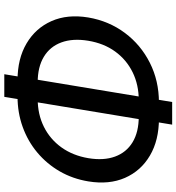

<svg xmlns="http://www.w3.org/2000/svg" viewBox="17 -817 833 907"><g transform="rotate(90 433.5 -363.5)"><path d="M359.4 -29.8Q257.3 -29.8 185.1 -72.5Q112.8 -115.2 79.6 -190.4Q46.4 -265.6 62.5 -363.8Q79.1 -461.4 135.5 -536.9Q191.9 -612.3 276.9 -655Q361.8 -697.8 463.9 -697.8H540.5Q642.6 -697.8 714.8 -655.3Q787.1 -612.8 820.1 -537.6Q853 -462.4 836.9 -364.3Q824.7 -290.5 789.6 -229.5Q754.4 -168.5 700.9 -123.5Q647.5 -78.6 579.8 -54.2Q512.2 -29.8 435.5 -29.8ZM369.6 -125H446.3Q520 -125 578.9 -154.3Q637.7 -183.6 676.3 -237.3Q714.8 -291 727.1 -363.8Q739.3 -436.5 719.7 -490.2Q700.2 -543.9 652.1 -573.2Q604 -602.5 530.3 -602.5H453.6Q380.4 -602.5 321.3 -573.5Q262.2 -544.4 223.4 -491Q184.6 -437.5 172.4 -363.3Q160.6 -290.5 180.4 -236.8Q200.2 -183.1 248.3 -154.1Q296.4 -125 369.6 -125ZM330.6 32.7 461.9 -760.3H568.8L437.5 32.7Z"/></g></svg>

Font: Inter 24pt Medium
Style: Italic
Weight: 500
Italic angle: -9.3988°
Designer: Rasmus Andersson
Foundry: rsms
Version: Version 4.001;git-66647c0bb